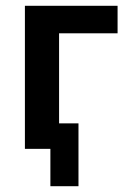

<svg xmlns="http://www.w3.org/2000/svg" viewBox="-20 -514 448 663"><path d="M154 129V0H77V-88H251V129ZM66 0V-494H386V-399H184V0Z"/></svg>

Font: Nunito Sans 10pt Condensed
Style: Bold
Weight: 700
Width: 3
Designer: Vernon Adams
Foundry: Vernon Adams
Version: Version 3.101;gftools[0.9.27]